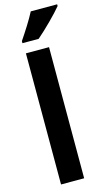

<svg xmlns="http://www.w3.org/2000/svg" viewBox="-146 -1027 598 1075"><g transform="rotate(-15 153.0 -490.0)"><path d="M306 -970V-980H153C130 -935 95 -881 62 -832V-820H156C203 -860 276 -933 306 -970ZM200 0V-760H66V0Z"/></g></svg>

Font: Noto Sans Telugu Condensed
Style: Bold
Weight: 700
Width: 3
Designer: Jelle Bosma - Monotype Design Team
Foundry: Monotype Imaging Inc.
Version: Version 2.005